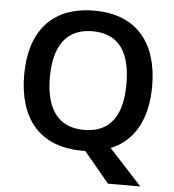

<svg xmlns="http://www.w3.org/2000/svg" viewBox="-59 -845 908 1004"><g transform="rotate(5 395.0 -343.5)"><path d="M731 -424C731 -646 622 -791 396 -791C166 -791 59 -645 59 -425C59 -203 166 -56 395 -56C401 -56 406 -56 412 -56L545 104H715L543 -83C670 -134 731 -258 731 -424ZM194 -424C194 -585 256 -683 396 -683C537 -683 596 -585 596 -424C596 -263 537 -165 395 -165C256 -165 194 -263 194 -424Z"/></g></svg>

Font: Noto Sans Malayalam UI SemiBold
Style: Regular
Weight: 600
Designer: Jelle Bosma - Monotype Design Team
Foundry: Monotype Imaging Inc.
Version: Version 2.104